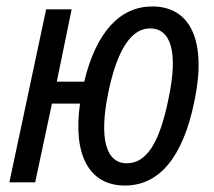

<svg xmlns="http://www.w3.org/2000/svg" viewBox="-20 -565 664 595"><path d="M9 0H89L141 -244H228C205 -84 257 10 367 10C472 10 546 -75 582 -249C622 -437 571 -545 452 -545C352 -545 278 -466 241 -312H156L202 -536H123ZM373 -59C308 -59 286 -136 316 -280C344 -414 388 -477 445 -477C510 -477 533 -403 502 -258C474 -120 433 -59 373 -59Z"/></svg>

Font: Noto Sans Condensed
Style: Italic
Weight: 400
Width: 3
Italic angle: -12°
Designer: Monotype Design Team
Foundry: Monotype Imaging Inc.
Version: Version 2.013